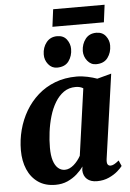

<svg xmlns="http://www.w3.org/2000/svg" viewBox="-61 -969 695 1024"><g transform="rotate(-5 286.0 -457.0)"><path d="M477.5 -102.5Q475 -82 480.2 -74Q485.5 -66 496 -66Q504 -66 514.5 -71.2Q525 -76.5 540.5 -89.5L554 -59Q546.5 -48.5 527.8 -32Q509 -15.5 480.5 -2.5Q452 10.5 416.5 10.5Q382.5 10.5 363.2 -6.8Q344 -24 343 -54.5L345.5 -74.5Q331.5 -54 309.5 -34.5Q287.5 -15 258.8 -2.2Q230 10.5 194.5 10.5Q139.5 10.5 102 -15.5Q64.5 -41.5 45.2 -86.5Q26 -131.5 26 -188.5Q26 -244.5 40 -297.8Q54 -351 81.2 -397.5Q108.5 -444 148.5 -479.5Q188.5 -515 240.5 -535Q292.5 -555 356 -555Q384.5 -555 414.2 -548.5Q444 -542 465.5 -534L541.5 -554.5ZM386.5 -489.5Q379 -494.5 368.8 -497.2Q358.5 -500 346 -500Q309.5 -500 282.5 -481Q255.5 -462 236 -429.8Q216.5 -397.5 204.5 -356.8Q192.5 -316 187 -272.8Q181.5 -229.5 181.5 -189Q181.5 -147.5 190.2 -120Q199 -92.5 214.8 -78.8Q230.5 -65 251 -65Q264 -65 276 -70.5Q288 -76 299 -85.5Q310 -95 319.5 -107Q329 -119 336.5 -132.5ZM257 -611.5Q228.5 -611.5 210 -634.8Q191.5 -658 192 -687.5Q192.5 -725 213.8 -751.8Q235 -778.5 271.5 -778.5Q305.5 -778.5 322.8 -755.2Q340 -732 340 -704.5Q340 -667 319.8 -639.2Q299.5 -611.5 257 -611.5ZM466 -611.5Q438 -611.5 419.5 -634.8Q401 -658 401 -687.5Q402 -725 422.8 -751.8Q443.5 -778.5 481 -778.5Q514 -778.5 531.8 -755.2Q549.5 -732 549 -704.5Q549 -667 528.5 -639.2Q508 -611.5 466 -611.5ZM263 -923.5H538.5L526.5 -830.5H251Z"/></g></svg>

Font: Merriweather 48pt ExtraBold
Style: Italic
Weight: 800
Italic angle: -7.8°
Version: Version 2.101